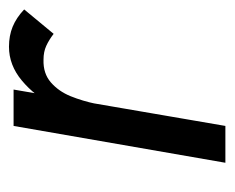

<svg xmlns="http://www.w3.org/2000/svg" viewBox="-66 -444 510 417"><g transform="rotate(-90 188.5 -235.0)"><path d="M124 0H44L124 -460H203ZM324 -373Q311 -383 298 -389Q285 -395 268 -395Q238 -396 218.5 -379Q199 -362 188.5 -336Q178 -310 172 -281H135Q144 -328 166.5 -371Q189 -414 222.5 -442Q256 -470 296 -470Q320 -470 339.5 -462Q359 -454 377 -437Z"/></g></svg>

Font: Jost
Style: Italic
Weight: 400
Italic angle: -5°
Version: Version 3.710